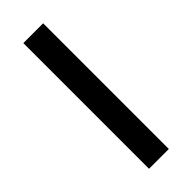

<svg xmlns="http://www.w3.org/2000/svg" viewBox="-243 -766 795 795"><g transform="rotate(-45 154.5 -368.0)"><path d="M97 -736H213V0H97Z"/></g></svg>

Font: `nÑOSM
Style: Regular
Weight: 500
Designer: Ryoko NISHIZUKA ¬âXZm¬º[P (kana & ideographs); Paul D. Hunt (Latin, Greek & Cyrillic); Wenlong ZHANG _ e¬á¬ü¬ô (bopomof
Foundry: Adobe Systems Incorporated
Version: Version 1.00 June 24, 2014, initial release